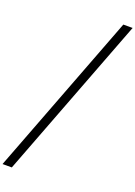

<svg xmlns="http://www.w3.org/2000/svg" viewBox="-413 -2244 1928 2739"><g transform="rotate(20 551.0 -874.5)"><path d="M1091 -2104 152 355H11L950 -2104Z"/></g></svg>

Font: STIXSizeThreeSym
Style: Bold
Weight: 700
Designer: MicroPress Inc., with final additions and corrections provided by Coen Hoffman, Elsevier (retired)
Version: Version 1.1.0